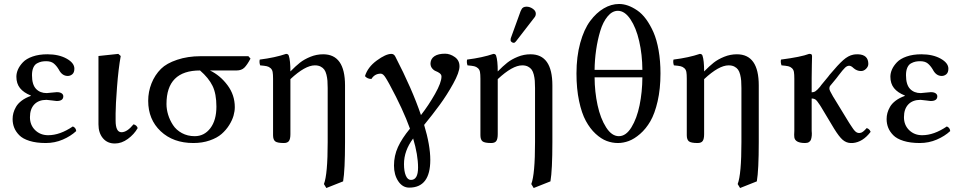

<svg xmlns="http://www.w3.org/2000/svg" viewBox="-20 -715 4874 973"><path d="M43.9 -111.8Q43.9 -127.4 47.9 -142.3Q51.8 -157.2 61.3 -173.8Q70.8 -190.4 89.8 -204.8Q108.9 -219.2 136.2 -229V-231Q99.6 -245.6 81.3 -268.6Q63 -291.5 63 -326.2Q63 -344.2 71 -362.8Q79.1 -381.3 96.2 -399.4Q113.3 -417.5 145.5 -428.7Q177.7 -439.9 220.2 -439.9Q277.8 -439.9 317.4 -418Q356.9 -396 356.9 -367.2Q356.9 -347.7 346.7 -338.9Q336.4 -330.1 323.2 -330.1Q294.4 -330.1 277.8 -362.8Q266.1 -382.3 252.2 -393.6Q238.3 -404.8 213.9 -404.8Q200.7 -404.8 190.2 -402.6Q179.7 -400.4 167.7 -394Q155.8 -387.7 148.9 -372.3Q142.1 -356.9 142.1 -334Q142.1 -286.1 162.6 -264.6Q183.1 -243.2 216.8 -243.2Q217.8 -243.2 241.7 -245.6Q265.6 -248 268.1 -248Q283.7 -248 292.2 -242.2Q300.8 -236.3 300.8 -227.1Q300.8 -203.1 267.1 -203.1Q263.7 -203.1 242.2 -206.1Q220.7 -209 215.8 -209Q175.8 -209 153.8 -185.8Q131.8 -162.6 131.8 -121.1Q131.8 -81.1 158.2 -55.4Q184.6 -29.8 224.1 -29.8Q283.7 -29.8 349.1 -74.2Q364.7 -67.9 366.2 -50.8Q338.4 -24.9 298.1 -7.6Q257.8 9.8 211.9 9.8Q164.1 9.8 129.6 -1Q95.2 -11.7 77.4 -30Q59.6 -48.3 51.8 -68.4Q43.9 -88.4 43.9 -111.8Z M565.9 -104Q565.9 -44.9 595.7 -44.9Q624 -44.9 656.7 -85Q673.3 -80.6 677.7 -65.9Q659.7 -34.2 627.9 -11Q596.2 12.2 562 12.2Q523.9 12.2 501.5 -14.6Q479 -41.5 479 -85V-431.2L579.6 -441.9L591.8 -431.2Q580.1 -366.7 573 -273.7Q565.9 -180.7 565.9 -140.1Z M966.8 -24.9Q1015.1 -24.9 1045.9 -65.2Q1076.7 -105.5 1076.7 -174.8Q1076.7 -239.7 1057.1 -279.8Q1037.6 -319.8 993.7 -357.9Q823.7 -357.9 823.7 -188Q823.7 -161.1 832 -133.8Q840.3 -106.4 856.7 -81.3Q873 -56.2 901.9 -40.5Q930.7 -24.9 966.8 -24.9ZM1178.7 -357.9H1043.9Q1095.7 -333 1132.8 -283.4Q1169.9 -233.9 1169.9 -171.9Q1169.9 -151.9 1163.6 -129.2Q1157.2 -106.4 1141.6 -81.3Q1126 -56.2 1103 -36.1Q1080.1 -16.1 1042.7 -3.2Q1005.4 9.8 960 9.8Q857.9 9.8 794.4 -49.8Q731 -109.4 731 -204.1Q731 -250 747.8 -292.5Q764.6 -335 795.9 -366.2Q823.7 -394 877.7 -412.1Q931.6 -430.2 996.6 -430.2H1238.8L1249.5 -418Q1232.9 -386.7 1218.5 -372.3Q1204.1 -357.9 1178.7 -357.9Z M1363.8 -29.8V-315.9Q1363.8 -338.4 1361.6 -350.3Q1359.4 -362.3 1351.1 -369.6Q1342.8 -377 1332 -379.4Q1321.3 -381.8 1298.3 -383.8Q1293 -400.4 1296.4 -413.1Q1374 -422.9 1429.7 -441.9Q1440.4 -441.9 1443.4 -433.1Q1451.7 -408.7 1451.7 -353Q1478.5 -380.4 1500.2 -397.5Q1522 -414.6 1553 -427.2Q1584 -439.9 1617.7 -439.9Q1728.5 -439.9 1728.5 -282.2V4.9Q1728.5 147 1718.8 204.1L1633.8 237.8L1621.6 217.8Q1640.6 168.5 1640.6 4.9V-269Q1640.6 -290.5 1639.4 -305.7Q1638.2 -320.8 1634.3 -336.7Q1630.4 -352.5 1623.5 -362.1Q1616.7 -371.6 1604.7 -377.7Q1592.8 -383.8 1575.7 -383.8Q1526.4 -383.8 1451.7 -314V-35.2Q1451.7 -10.7 1444.3 -0.5Q1437 9.8 1418.5 9.8Q1385.3 9.8 1374.5 1.2Q1363.8 -7.3 1363.8 -29.8Z M2073.7 -13.2Q2027.3 48.8 2027.3 116.2Q2027.3 153.3 2036.6 175Q2045.9 196.8 2062.5 196.8Q2098.6 196.8 2098.6 133.8Q2098.6 70.3 2073.7 -13.2ZM2129.4 -82Q2160.6 21.5 2160.6 95.2Q2160.6 235.8 2053.7 235.8Q2020 235.8 1998.3 203.4Q1976.6 170.9 1976.6 124Q1976.6 74.2 1996.8 30Q2017.1 -14.2 2057.6 -63Q2022.5 -160.6 1954.6 -286.1Q1952.1 -290.5 1947.8 -298.3Q1943.4 -306.2 1940.9 -310.3Q1938.5 -314.5 1934.8 -320.3Q1931.2 -326.2 1928.7 -329.3Q1926.3 -332.5 1922.9 -335.7Q1919.4 -338.9 1916.3 -340.3Q1913.1 -341.8 1909.7 -341.8Q1878.9 -341.8 1862.3 -314.9Q1841.8 -314.9 1829.6 -329.1Q1843.3 -374.5 1889.2 -408.2Q1935.1 -441.9 1963.4 -441.9Q1976.6 -441.9 1983.4 -428.2Q2068.8 -263.2 2113.3 -131.8Q2151.9 -181.2 2184.6 -239Q2217.3 -296.9 2217.3 -327.1Q2217.3 -336.9 2208.3 -343.8Q2199.2 -350.6 2188.7 -354.5Q2178.2 -358.4 2169.7 -368.9Q2161.1 -379.4 2161.6 -395Q2163.1 -418 2182.1 -430.4Q2201.2 -442.9 2235.4 -442.9Q2260.7 -442.9 2284.7 -426Q2308.6 -409.2 2308.6 -378.9Q2308.6 -348.6 2276.6 -290.8Q2244.6 -232.9 2208 -183.1Q2171.4 -133.3 2129.4 -82Z M2414.6 -29.8V-315.9Q2414.6 -338.4 2412.4 -350.3Q2410.2 -362.3 2401.9 -369.6Q2393.6 -377 2382.8 -379.4Q2372.1 -381.8 2349.1 -383.8Q2343.8 -400.4 2347.2 -413.1Q2424.8 -422.9 2480.5 -441.9Q2491.2 -441.9 2494.1 -433.1Q2502.4 -408.7 2502.4 -353Q2529.3 -380.4 2551 -397.5Q2572.8 -414.6 2603.8 -427.2Q2634.8 -439.9 2668.5 -439.9Q2779.3 -439.9 2779.3 -282.2V4.9Q2779.3 147 2769.5 204.1L2684.6 237.8L2672.4 217.8Q2691.4 168.5 2691.4 4.9V-269Q2691.4 -290.5 2690.2 -305.7Q2689 -320.8 2685.1 -336.7Q2681.2 -352.5 2674.3 -362.1Q2667.5 -371.6 2655.5 -377.7Q2643.6 -383.8 2626.5 -383.8Q2577.1 -383.8 2502.4 -314V-35.2Q2502.4 -10.7 2495.1 -0.5Q2487.8 9.8 2469.2 9.8Q2436 9.8 2425.3 1.2Q2414.6 -7.3 2414.6 -29.8ZM2648.4 -681.2Q2664.6 -681.2 2679.9 -670.7Q2695.3 -660.2 2695.3 -646Q2695.3 -635.3 2689.5 -627.9L2595.2 -505.9Q2589.4 -498 2583.5 -498Q2577.6 -498 2572.5 -502.2Q2567.4 -506.3 2567.4 -511.2Q2567.4 -518.1 2568.4 -521L2618.2 -658.2L2621.6 -665Q2627.9 -681.2 2648.4 -681.2Z M3235.4 -323.2H2993.2Q2993.7 -249.5 3008.3 -182.1Q3022.9 -114.7 3051.5 -69.8Q3080.1 -24.9 3116.2 -24.9Q3152.3 -24.9 3179.9 -69.8Q3207.5 -114.7 3221.2 -181.6Q3234.9 -248.5 3235.4 -323.2ZM3111.3 -660.2Q3082.5 -660.2 3059.1 -631.8Q3035.6 -603.5 3022 -558.1Q3008.3 -512.7 3001 -461.9Q2993.7 -411.1 2993.2 -360.8H3235.4Q3234.9 -438.5 3219.2 -506.6Q3203.6 -574.7 3174.8 -617.4Q3146 -660.2 3111.3 -660.2ZM2901.4 -342.8Q2901.4 -428.2 2920.4 -497.3Q2939.5 -566.4 2970.7 -608.4Q3002 -650.4 3039.8 -672.6Q3077.6 -694.8 3117.2 -694.8Q3139.6 -694.8 3162.4 -686.8Q3185.1 -678.7 3209.2 -662.4Q3233.4 -646 3254.2 -617.7Q3274.9 -589.4 3291.5 -551.8Q3308.1 -514.2 3317.6 -460.2Q3327.1 -406.2 3327.1 -342.8Q3327.1 -264.6 3312.7 -201.9Q3298.3 -139.2 3275.9 -100.6Q3253.4 -62 3223.9 -36.4Q3194.3 -10.7 3166.5 -0.5Q3138.7 9.8 3111.3 9.8Q3082.5 9.8 3054.4 -0.7Q3026.4 -11.2 2998.3 -37.1Q2970.2 -63 2949 -102.1Q2927.7 -141.1 2914.6 -203.1Q2901.4 -265.1 2901.4 -342.8Z M3460.4 -29.8V-315.9Q3460.4 -338.4 3458.3 -350.3Q3456.1 -362.3 3447.8 -369.6Q3439.5 -377 3428.7 -379.4Q3418 -381.8 3395 -383.8Q3389.6 -400.4 3393.1 -413.1Q3470.7 -422.9 3526.4 -441.9Q3537.1 -441.9 3540 -433.1Q3548.3 -408.7 3548.3 -353Q3575.2 -380.4 3596.9 -397.5Q3618.7 -414.6 3649.7 -427.2Q3680.7 -439.9 3714.4 -439.9Q3825.2 -439.9 3825.2 -282.2V4.9Q3825.2 147 3815.4 204.1L3730.5 237.8L3718.3 217.8Q3737.3 168.5 3737.3 4.9V-269Q3737.3 -290.5 3736.1 -305.7Q3734.9 -320.8 3731 -336.7Q3727.1 -352.5 3720.2 -362.1Q3713.4 -371.6 3701.4 -377.7Q3689.5 -383.8 3672.4 -383.8Q3623 -383.8 3548.3 -314V-35.2Q3548.3 -10.7 3541 -0.5Q3533.7 9.8 3515.1 9.8Q3481.9 9.8 3471.2 1.2Q3460.4 -7.3 3460.4 -29.8Z M4093.3 -51.8Q4094.7 -39.1 4093.8 -28.1Q4092.8 -17.1 4090.1 -8.5Q4087.4 0 4079.8 4.9Q4072.3 9.8 4060.1 9.8Q4009.8 9.8 4005.4 -19Q4003.9 -28.8 4005.4 -51.8V-315.9Q4005.4 -338.4 4003.4 -350.1Q4001.5 -361.8 3993.4 -369.4Q3985.4 -377 3974.4 -379.4Q3963.4 -381.8 3940.4 -383.8Q3934.6 -401.4 3938 -413.1Q4039.6 -426.3 4080.1 -441.9H4082Q4094.2 -441.9 4094.2 -435.1Q4095.2 -435.1 4095.2 -429.2Q4095.2 -423.3 4094.2 -384.3Q4093.3 -345.2 4093.3 -320.8V-247.1Q4104 -247.1 4112.8 -252.9Q4121.6 -258.8 4135.3 -274.9Q4140.1 -282.2 4142.1 -284.2L4174.3 -323.2Q4174.8 -323.7 4178.5 -328.4Q4182.1 -333 4184.1 -335.9Q4227.5 -387.7 4253.2 -410.4Q4278.8 -433.1 4304.2 -438Q4311 -439.9 4328.1 -439.9Q4380.4 -438 4380.4 -391.1Q4380.4 -377.9 4369.1 -366.5Q4357.9 -355 4343.3 -355Q4322.3 -355 4305.2 -370.1Q4293.5 -381.8 4283.2 -381.8Q4272.9 -381.8 4262.5 -372.1Q4252 -362.3 4229 -332Q4220.2 -320.8 4218.3 -317.9L4186 -278.8Q4183.1 -274.9 4183.1 -265.1Q4183.1 -257.3 4202.1 -225.1Q4203.1 -223.6 4205.1 -220.5Q4207 -217.3 4208 -215.8L4274.4 -106.9Q4277.8 -101.1 4283.4 -92.3Q4289.1 -83.5 4291.7 -79.6Q4294.4 -75.7 4298.6 -69.3Q4302.7 -63 4304.9 -60.1Q4307.1 -57.1 4310.5 -53.2Q4314 -49.3 4316.2 -47.6Q4318.4 -45.9 4321.8 -43.9Q4325.2 -42 4328.1 -41.5Q4331.1 -41 4335 -41Q4339.4 -41 4341.3 -42Q4352.1 -43 4372.1 -65.9Q4386.2 -62 4392.1 -46.9Q4352.5 5.4 4301.3 9.8H4290Q4268.1 8.8 4250.2 -6.6Q4232.4 -22 4207 -63L4141.1 -172.9Q4140.1 -174.3 4138.2 -177.5Q4136.2 -180.7 4135.3 -182.1Q4120.6 -204.6 4113.3 -210Q4105 -215.8 4093.3 -215.8V-71.8Z M4473.1 -111.8Q4473.1 -127.4 4477.1 -142.3Q4481 -157.2 4490.5 -173.8Q4500 -190.4 4519 -204.8Q4538.1 -219.2 4565.4 -229V-231Q4528.8 -245.6 4510.5 -268.6Q4492.2 -291.5 4492.2 -326.2Q4492.2 -344.2 4500.2 -362.8Q4508.3 -381.3 4525.4 -399.4Q4542.5 -417.5 4574.7 -428.7Q4606.9 -439.9 4649.4 -439.9Q4707 -439.9 4746.6 -418Q4786.1 -396 4786.1 -367.2Q4786.1 -347.7 4775.9 -338.9Q4765.6 -330.1 4752.4 -330.1Q4723.6 -330.1 4707 -362.8Q4695.3 -382.3 4681.4 -393.6Q4667.5 -404.8 4643.1 -404.8Q4629.9 -404.8 4619.4 -402.6Q4608.9 -400.4 4596.9 -394Q4585 -387.7 4578.1 -372.3Q4571.3 -356.9 4571.3 -334Q4571.3 -286.1 4591.8 -264.6Q4612.3 -243.2 4646 -243.2Q4647 -243.2 4670.9 -245.6Q4694.8 -248 4697.3 -248Q4712.9 -248 4721.4 -242.2Q4730 -236.3 4730 -227.1Q4730 -203.1 4696.3 -203.1Q4692.9 -203.1 4671.4 -206.1Q4649.9 -209 4645 -209Q4605 -209 4583 -185.8Q4561 -162.6 4561 -121.1Q4561 -81.1 4587.4 -55.4Q4613.8 -29.8 4653.3 -29.8Q4712.9 -29.8 4778.3 -74.2Q4793.9 -67.9 4795.4 -50.8Q4767.6 -24.9 4727.3 -7.6Q4687 9.8 4641.1 9.8Q4593.3 9.8 4558.8 -1Q4524.4 -11.7 4506.6 -30Q4488.8 -48.3 4481 -68.4Q4473.1 -88.4 4473.1 -111.8Z"/></svg>

Font: Common Serif News
Style: Regular
Weight: 450
Designer: Philipp H. Poll, Khaled Hosny
Foundry: Stefan Peev, Context Ltd.
Version: Version 1.026